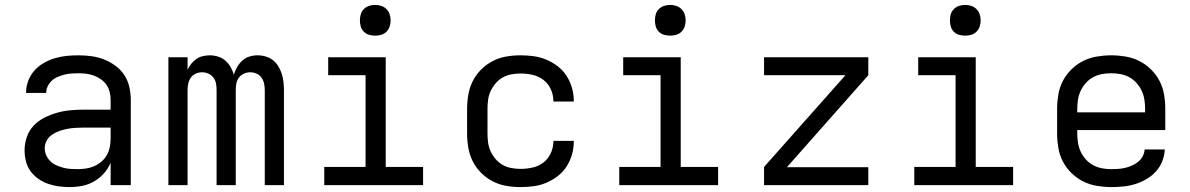

<svg xmlns="http://www.w3.org/2000/svg" viewBox="-20 -753 4840 781"><path d="M263 8Q241 8 218.5 5Q196 2 175 -5.5Q154 -13 135.5 -26Q117 -39 104 -57Q91 -75 85.5 -97Q80 -119 80 -142Q80 -169 89 -195.5Q98 -222 117 -242Q136 -262 161 -274.5Q186 -287 212.5 -294.5Q239 -302 266.5 -304.5Q294 -307 321 -307H430V-347Q430 -363 426 -379Q422 -395 413 -408Q404 -421 390.5 -430.5Q377 -440 362 -445.5Q347 -451 331 -453Q315 -455 299 -455Q285 -455 270.5 -454Q256 -453 242.5 -449.5Q229 -446 215.5 -440.5Q202 -435 191.5 -425.5Q181 -416 174.5 -403Q168 -390 168 -376V-375H86V-377Q86 -401 95 -424.5Q104 -448 120 -466Q136 -484 157.5 -496.5Q179 -509 202.5 -516Q226 -523 250 -525.5Q274 -528 299 -528Q325 -528 351.5 -524.5Q378 -521 402.5 -511.5Q427 -502 449 -486Q471 -470 485.5 -448Q500 -426 506 -399.5Q512 -373 512 -347V0H430V-91Q420 -67 402.5 -47.5Q385 -28 362.5 -15Q340 -2 314.5 3Q289 8 263 8ZM295 -65Q313 -65 330 -67.5Q347 -70 363 -77Q379 -84 392.5 -95.5Q406 -107 414.5 -122Q423 -137 426.5 -154.5Q430 -172 430 -189V-234H321Q305 -234 288 -233Q271 -232 254.5 -229Q238 -226 222.5 -220.5Q207 -215 193 -206Q179 -197 170.5 -182Q162 -167 162 -150Q162 -135 168 -121.5Q174 -108 184.5 -97.5Q195 -87 208.5 -81Q222 -75 236.5 -71Q251 -67 265.5 -66Q280 -65 295 -65Z M665 0V-520H743V-469Q749 -482 758 -493.5Q767 -505 778.5 -513Q790 -521 804.5 -524.5Q819 -528 833 -528Q850 -528 866.5 -523Q883 -518 896 -507Q909 -496 918 -480.5Q927 -465 931 -449Q936 -465 944.5 -480Q953 -495 965.5 -506.5Q978 -518 994.5 -523Q1011 -528 1028 -528Q1045 -528 1061.5 -523Q1078 -518 1090.5 -508Q1103 -498 1112 -483.5Q1121 -469 1126 -453Q1131 -437 1133 -420.5Q1135 -404 1135 -387V0H1057V-387Q1057 -401 1054 -414Q1051 -427 1043.5 -437.5Q1036 -448 1023.5 -453.5Q1011 -459 998 -459Q985 -459 972.5 -453.5Q960 -448 952 -437.5Q944 -427 941.5 -414Q939 -401 939 -387V0H861V-387Q861 -401 858.5 -414Q856 -427 848 -437.5Q840 -448 827.5 -453.5Q815 -459 802 -459Q789 -459 776.5 -453.5Q764 -448 756.5 -437.5Q749 -427 746 -414Q743 -401 743 -387V0Z M1299 0V-74H1467V-447H1315V-520H1549V-74H1701V0ZM1506 -608Q1493 -608 1481 -611.5Q1469 -615 1460 -624Q1451 -633 1447.5 -645Q1444 -657 1444 -670Q1444 -683 1447.5 -695Q1451 -707 1460 -716Q1469 -725 1481 -729Q1493 -733 1506 -733Q1519 -733 1531 -729Q1543 -725 1552 -716Q1561 -707 1565 -695Q1569 -683 1569 -670Q1569 -657 1565 -645Q1561 -633 1552 -624Q1543 -615 1531 -611.5Q1519 -608 1506 -608Z M2097 8Q2068 8 2039 3Q2010 -2 1984 -15.5Q1958 -29 1937 -50Q1916 -71 1903 -97Q1890 -123 1885 -152Q1880 -181 1880 -210V-310Q1880 -339 1885 -368Q1890 -397 1903 -423Q1916 -449 1937 -470Q1958 -491 1984 -504.5Q2010 -518 2039 -523Q2068 -528 2097 -528Q2124 -528 2150.5 -524.5Q2177 -521 2202 -510.5Q2227 -500 2248.5 -483.5Q2270 -467 2284.5 -444.5Q2299 -422 2306.5 -396Q2314 -370 2314 -343V-340H2231V-342Q2231 -367 2220.5 -390Q2210 -413 2190.5 -428Q2171 -443 2146.5 -448.5Q2122 -454 2097 -454Q2079 -454 2060 -450.5Q2041 -447 2025 -438Q2009 -429 1996.5 -414.5Q1984 -400 1976 -383Q1968 -366 1965.5 -347.5Q1963 -329 1963 -310V-210Q1963 -191 1965.5 -172.5Q1968 -154 1976 -137Q1984 -120 1996.5 -105.5Q2009 -91 2025 -82Q2041 -73 2060 -69.5Q2079 -66 2097 -66Q2122 -66 2146.5 -71.5Q2171 -77 2190.5 -92Q2210 -107 2220.5 -130Q2231 -153 2231 -178V-180H2314V-177Q2314 -150 2306.5 -124Q2299 -98 2284.5 -75.5Q2270 -53 2248.5 -36.5Q2227 -20 2202 -9.5Q2177 1 2150.5 4.5Q2124 8 2097 8Z M2499 0V-74H2667V-447H2515V-520H2749V-74H2901V0ZM2706 -608Q2693 -608 2681 -611.5Q2669 -615 2660 -624Q2651 -633 2647.5 -645Q2644 -657 2644 -670Q2644 -683 2647.5 -695Q2651 -707 2660 -716Q2669 -725 2681 -729Q2693 -733 2706 -733Q2719 -733 2731 -729Q2743 -725 2752 -716Q2761 -707 2765 -695Q2769 -683 2769 -670Q2769 -657 2765 -645Q2761 -633 2752 -624Q2743 -615 2731 -611.5Q2719 -608 2706 -608Z M3088 0V-74L3419 -447H3088V-520H3512V-447L3181 -73H3512V0Z M3699 0V-74H3867V-447H3715V-520H3949V-74H4101V0ZM3906 -608Q3893 -608 3881 -611.5Q3869 -615 3860 -624Q3851 -633 3847.5 -645Q3844 -657 3844 -670Q3844 -683 3847.5 -695Q3851 -707 3860 -716Q3869 -725 3881 -729Q3893 -733 3906 -733Q3919 -733 3931 -729Q3943 -725 3952 -716Q3961 -707 3965 -695Q3969 -683 3969 -670Q3969 -657 3965 -645Q3961 -633 3952 -624Q3943 -615 3931 -611.5Q3919 -608 3906 -608Z M4500 8Q4471 8 4441.5 3Q4412 -2 4386 -15Q4360 -28 4338.5 -49Q4317 -70 4303.5 -96Q4290 -122 4285 -151.5Q4280 -181 4280 -210V-310Q4280 -339 4285 -368.5Q4290 -398 4303.5 -424Q4317 -450 4338.5 -471Q4360 -492 4386 -505Q4412 -518 4441.5 -523Q4471 -528 4500 -528Q4529 -528 4558.5 -523Q4588 -518 4614 -505Q4640 -492 4661.5 -471Q4683 -450 4696.5 -424Q4710 -398 4715 -368.5Q4720 -339 4720 -310V-224H4362V-210Q4362 -191 4365 -172Q4368 -153 4376 -136Q4384 -119 4397 -104.5Q4410 -90 4427 -81Q4444 -72 4462.5 -68.5Q4481 -65 4500 -65Q4515 -65 4529.5 -66Q4544 -67 4558 -70.5Q4572 -74 4585.5 -80Q4599 -86 4610 -95Q4621 -104 4628 -117Q4635 -130 4636 -145H4718Q4717 -120 4707.5 -96.5Q4698 -73 4681.5 -55Q4665 -37 4643.5 -24.5Q4622 -12 4598.5 -4.5Q4575 3 4550 5.5Q4525 8 4500 8ZM4362 -296H4638V-310Q4638 -329 4635 -348Q4632 -367 4624 -384Q4616 -401 4603 -415.5Q4590 -430 4573.5 -439Q4557 -448 4538 -451.5Q4519 -455 4500 -455Q4481 -455 4462 -451.5Q4443 -448 4426.5 -439Q4410 -430 4397 -415.5Q4384 -401 4376 -384Q4368 -367 4365 -348Q4362 -329 4362 -310Z"/></svg>

Font: Iosevka Extended
Style: Regular
Weight: 400
Width: 7
Monospace: yes
Designer: Belleve Invis
Foundry: Belleve Invis
Version: Version 32.5.0; ttfautohint (v1.8.4)